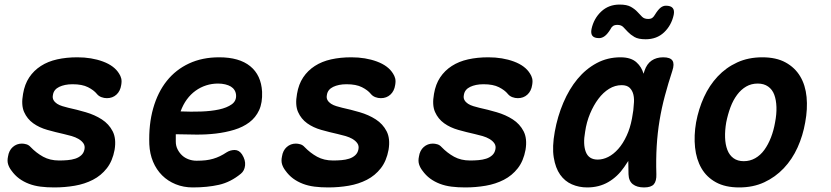

<svg xmlns="http://www.w3.org/2000/svg" viewBox="-20 -811 3640 841"><path d="M218 10Q185 10 157.5 6.5Q130 3 106.5 -6Q83 -15 64 -29Q45 -43 30 -64Q20 -77 15.5 -91.5Q11 -106 15 -125Q19 -152 36 -167Q53 -182 76 -182Q85 -182 95.5 -179Q106 -176 114 -167Q139 -141 169 -124.5Q199 -108 239 -108Q257 -108 275.5 -109.5Q294 -111 309.5 -116Q325 -121 336 -131Q347 -141 350 -157Q353 -172 345.5 -183Q338 -194 324.5 -202Q311 -210 294 -215Q277 -220 259 -224Q223 -232 187.5 -242Q152 -252 125.5 -271Q99 -290 85.5 -320.5Q72 -351 81 -400Q88 -442 108 -472Q128 -502 159 -522Q190 -542 230.5 -551Q271 -560 319 -560Q381 -560 431 -541.5Q481 -523 502 -488Q508 -479 511 -467.5Q514 -456 511 -439Q507 -412 490 -396.5Q473 -381 448 -381Q436 -381 424 -385.5Q412 -390 404 -400Q391 -416 365.5 -429Q340 -442 298 -442Q280 -442 265.5 -439Q251 -436 239.5 -430.5Q228 -425 221 -416.5Q214 -408 212 -396Q209 -382 214.5 -372.5Q220 -363 230 -356.5Q240 -350 253.5 -346Q267 -342 279 -339Q316 -331 355.5 -319.5Q395 -308 426 -288Q457 -268 473.5 -236Q490 -204 482 -155Q473 -106 448 -74Q423 -42 387 -23.5Q351 -5 307.5 2.5Q264 10 218 10Z M1040 -135Q1056 -110 1053.5 -86.5Q1051 -63 1035 -50Q990 -13 939 -1.5Q888 10 824 10Q784 10 749.5 -4Q715 -18 690 -43Q665 -68 650.5 -102.5Q636 -137 634 -179Q631 -266 651 -336.5Q671 -407 710.5 -456.5Q750 -506 808 -533Q866 -560 940 -560Q1028 -560 1076 -521Q1124 -482 1128 -409Q1130 -361 1115 -328.5Q1100 -296 1072 -275Q1044 -254 1006 -242.5Q968 -231 925.5 -226Q883 -221 837.5 -221.5Q792 -222 750 -223V-191Q750 -172 758 -156.5Q766 -141 778 -130Q790 -119 806.5 -113Q823 -107 841 -107Q864 -107 881 -109Q898 -111 913.5 -115.5Q929 -120 943.5 -127Q958 -134 973 -144Q989 -154 1008 -154Q1027 -154 1040 -135ZM771 -323Q816 -321 860.5 -322.5Q905 -324 939.5 -331.5Q974 -339 995 -354Q1016 -369 1014 -395Q1013 -407 1007 -416.5Q1001 -426 991 -432Q981 -438 966.5 -441.5Q952 -445 935 -445Q908 -445 883 -437Q858 -429 836.5 -413.5Q815 -398 798.5 -375.5Q782 -353 771 -323Z M1418 10Q1385 10 1357.5 6.5Q1330 3 1306.5 -6Q1283 -15 1264 -29Q1245 -43 1230 -64Q1220 -77 1215.5 -91.5Q1211 -106 1215 -125Q1219 -152 1236 -167Q1253 -182 1276 -182Q1285 -182 1295.5 -179Q1306 -176 1314 -167Q1339 -141 1369 -124.5Q1399 -108 1439 -108Q1457 -108 1475.5 -109.5Q1494 -111 1509.5 -116Q1525 -121 1536 -131Q1547 -141 1550 -157Q1553 -172 1545.5 -183Q1538 -194 1524.5 -202Q1511 -210 1494 -215Q1477 -220 1459 -224Q1423 -232 1387.5 -242Q1352 -252 1325.5 -271Q1299 -290 1285.5 -320.5Q1272 -351 1281 -400Q1288 -442 1308 -472Q1328 -502 1359 -522Q1390 -542 1430.5 -551Q1471 -560 1519 -560Q1581 -560 1631 -541.5Q1681 -523 1702 -488Q1708 -479 1711 -467.5Q1714 -456 1711 -439Q1707 -412 1690 -396.5Q1673 -381 1648 -381Q1636 -381 1624 -385.5Q1612 -390 1604 -400Q1591 -416 1565.5 -429Q1540 -442 1498 -442Q1480 -442 1465.5 -439Q1451 -436 1439.5 -430.5Q1428 -425 1421 -416.5Q1414 -408 1412 -396Q1409 -382 1414.5 -372.5Q1420 -363 1430 -356.5Q1440 -350 1453.5 -346Q1467 -342 1479 -339Q1516 -331 1555.5 -319.5Q1595 -308 1626 -288Q1657 -268 1673.5 -236Q1690 -204 1682 -155Q1673 -106 1648 -74Q1623 -42 1587 -23.5Q1551 -5 1507.5 2.5Q1464 10 1418 10Z M2018 10Q1985 10 1957.5 6.5Q1930 3 1906.5 -6Q1883 -15 1864 -29Q1845 -43 1830 -64Q1820 -77 1815.5 -91.5Q1811 -106 1815 -125Q1819 -152 1836 -167Q1853 -182 1876 -182Q1885 -182 1895.5 -179Q1906 -176 1914 -167Q1939 -141 1969 -124.5Q1999 -108 2039 -108Q2057 -108 2075.5 -109.5Q2094 -111 2109.5 -116Q2125 -121 2136 -131Q2147 -141 2150 -157Q2153 -172 2145.5 -183Q2138 -194 2124.5 -202Q2111 -210 2094 -215Q2077 -220 2059 -224Q2023 -232 1987.5 -242Q1952 -252 1925.5 -271Q1899 -290 1885.5 -320.5Q1872 -351 1881 -400Q1888 -442 1908 -472Q1928 -502 1959 -522Q1990 -542 2030.5 -551Q2071 -560 2119 -560Q2181 -560 2231 -541.5Q2281 -523 2302 -488Q2308 -479 2311 -467.5Q2314 -456 2311 -439Q2307 -412 2290 -396.5Q2273 -381 2248 -381Q2236 -381 2224 -385.5Q2212 -390 2204 -400Q2191 -416 2165.5 -429Q2140 -442 2098 -442Q2080 -442 2065.5 -439Q2051 -436 2039.5 -430.5Q2028 -425 2021 -416.5Q2014 -408 2012 -396Q2009 -382 2014.5 -372.5Q2020 -363 2030 -356.5Q2040 -350 2053.5 -346Q2067 -342 2079 -339Q2116 -331 2155.5 -319.5Q2195 -308 2226 -288Q2257 -268 2273.5 -236Q2290 -204 2282 -155Q2273 -106 2248 -74Q2223 -42 2187 -23.5Q2151 -5 2107.5 2.5Q2064 10 2018 10Z M2552 10Q2516 10 2485 -3.5Q2454 -17 2433.5 -46Q2413 -75 2405.5 -121.5Q2398 -168 2410 -234Q2422 -301 2447.5 -361Q2473 -421 2509.5 -465Q2546 -509 2593.5 -534.5Q2641 -560 2698 -560Q2745 -560 2769 -537Q2790 -518 2799 -488Q2801 -494 2803 -501Q2813 -531 2834 -545.5Q2855 -560 2885 -560Q2916 -560 2925.5 -545.5Q2935 -531 2925 -501Q2907 -446 2892.5 -392Q2878 -338 2869 -283.5Q2860 -229 2856.5 -171Q2853 -113 2855 -48Q2856 -18 2844 -4Q2832 10 2801 10Q2770 10 2752 -4Q2734 -18 2733 -48Q2732 -78 2732 -106Q2723 -92 2714 -79Q2685 -37 2644.5 -13.5Q2604 10 2552 10ZM2598 -112Q2621 -112 2644 -123.5Q2667 -135 2688 -158.5Q2709 -182 2725 -217Q2740 -249 2748 -291L2750 -303Q2755 -328 2756 -352Q2759 -377 2754.5 -396Q2750 -415 2738 -426.5Q2726 -438 2703 -438Q2674 -438 2648 -422Q2622 -406 2601 -378Q2580 -350 2564.5 -313Q2549 -276 2543 -234Q2533 -179 2546 -145.5Q2559 -112 2598 -112ZM2654 -683Q2641 -662 2629 -653Q2617 -644 2604 -644Q2583 -644 2575 -654Q2567 -664 2571 -684Q2581 -730 2613.5 -760.5Q2646 -791 2694 -791Q2726 -791 2743.5 -781Q2761 -771 2772 -759Q2783 -747 2792.5 -737.5Q2802 -728 2819 -728Q2831 -728 2837.5 -733Q2844 -738 2849 -747Q2862 -768 2873 -777Q2884 -786 2897 -786Q2918 -786 2926.5 -776Q2935 -766 2931 -746Q2921 -700 2889 -669.5Q2857 -639 2808 -639Q2776 -639 2759 -649Q2742 -659 2730.5 -671Q2719 -683 2710 -692.5Q2701 -702 2684 -702Q2672 -702 2665 -697Q2658 -692 2654 -683Z M3218 10Q3157 10 3116 -12.5Q3075 -35 3052.5 -74Q3030 -113 3024.5 -165Q3019 -217 3029 -275Q3040 -334 3063.5 -385.5Q3087 -437 3123.5 -476Q3160 -515 3209 -537.5Q3258 -560 3319 -560Q3380 -560 3421 -537.5Q3462 -515 3485 -476.5Q3508 -438 3513 -386Q3518 -334 3507 -275Q3497 -217 3473.5 -165Q3450 -113 3413 -74Q3376 -35 3327.5 -12.5Q3279 10 3218 10ZM3238 -105Q3265 -105 3288 -118Q3311 -131 3328 -154.5Q3345 -178 3357 -209Q3369 -240 3375 -275Q3382 -311 3381 -342Q3380 -373 3371.5 -396Q3363 -419 3344.5 -432Q3326 -445 3299 -445Q3271 -445 3248.5 -432Q3226 -419 3208.5 -395.5Q3191 -372 3179.5 -341Q3168 -310 3161 -275Q3155 -240 3156 -209Q3157 -178 3166 -154.5Q3175 -131 3193 -118Q3211 -105 3238 -105Z"/></svg>

Font: Maple Mono
Style: Bold Italic
Weight: 700
Italic angle: -10°
Monospace: yes
Designer: subframe7536
Version: Version 7.000